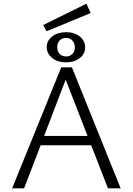

<svg xmlns="http://www.w3.org/2000/svg" viewBox="-20 -1024 722 1044"><path d="M233 -854 215 -888 450 -1004 473 -953ZM340 -849Q385 -849 414 -825.5Q443 -802 443 -766Q443 -731 413.5 -708Q384 -685 338 -685Q293 -685 263.5 -709Q234 -733 234 -768Q234 -803 264 -826Q294 -849 340 -849ZM339 -818Q318 -818 304.5 -804Q291 -790 291 -768Q291 -745 304.5 -731Q318 -717 340 -717Q360 -717 373.5 -730.5Q387 -744 387 -766Q387 -789 373.5 -803.5Q360 -818 339 -818ZM476 -234H201L111 0H46L313 -658H371L636 0H567ZM456 -285 337 -591 220 -285Z"/></svg>

Font: Isabella Sans
Style: Regular
Weight: 400
Designer: Original fonts by Christian Thalmann (Catharsis Fonts), Modifications by Cristiano Sobral
Version: Version 0.002;July 12, 2020;FontCreator 13.0.0.2655 64-bit; 